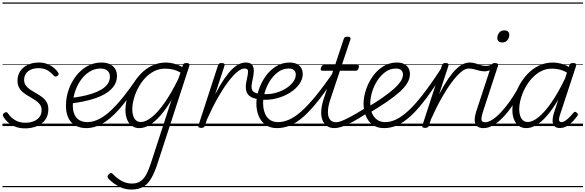

<svg xmlns="http://www.w3.org/2000/svg" viewBox="-20 -1030 4784 1569"><path d="M184 19Q138 19 102 4Q66 -11 42.5 -33Q19 -55 7 -77Q2 -84 3.5 -92.5Q5 -101 14 -107Q24 -113 31 -113.5Q38 -114 44 -105Q67 -70 103 -48.5Q139 -27 186 -27Q224 -27 254 -38.5Q284 -50 302 -73Q320 -96 320 -131Q320 -158 305.5 -177Q291 -196 268.5 -211Q246 -226 221 -240Q196 -254 173.5 -271Q151 -288 137 -312Q123 -336 123 -370Q123 -415 145 -448Q167 -481 206.5 -500Q246 -519 297 -519Q338 -519 370 -505.5Q402 -492 423.5 -473Q445 -454 455 -437Q460 -429 459.5 -423Q459 -417 448 -409Q440 -404 433 -404.5Q426 -405 419 -412Q393 -442 364.5 -457.5Q336 -473 292 -473Q242 -473 209.5 -447.5Q177 -422 177 -377Q177 -351 191 -331.5Q205 -312 227.5 -297Q250 -282 276 -267.5Q302 -253 324.5 -236Q347 -219 361 -195.5Q375 -172 375 -138Q375 -85 349 -50Q323 -15 279.5 2Q236 19 184 19ZM0 490H479V500H0ZM0 -20H479V0H0ZM0 -505H479V-500H0ZM0 -1010H479V-1000H0Z M687 17Q632 17 594 -5.5Q556 -28 537.5 -69Q519 -110 519 -165Q519 -234 541 -297Q563 -360 602.5 -410.5Q642 -461 694.5 -490Q747 -519 808 -519Q851 -519 879.5 -504.5Q908 -490 922 -465.5Q936 -441 936 -410Q936 -363 911 -327.5Q886 -292 845 -267Q804 -242 754 -225.5Q704 -209 651.5 -199Q599 -189 553 -183L558 -229Q600 -234 645 -242.5Q690 -251 731.5 -264.5Q773 -278 806 -297Q839 -316 858.5 -342.5Q878 -369 878 -404Q878 -437 856.5 -453.5Q835 -470 801 -470Q753 -470 711.5 -444Q670 -418 639.5 -374.5Q609 -331 592 -277.5Q575 -224 575 -169Q575 -126 588 -95.5Q601 -65 628 -48.5Q655 -32 696 -32Q705 -32 709 -24.5Q713 -17 711 -7.5Q709 2 703 9.5Q697 17 687 17ZM459 490H947V500H459ZM459 -20H947V0H459ZM459 -505H947V-500H459ZM459 -1010H947V-1000H459Z M686 17Q675 17 670 9.5Q665 2 666.5 -7.5Q668 -17 675.5 -24.5Q683 -32 695 -32Q743 -32 798.5 -61.5Q854 -91 922.5 -163Q991 -235 1080 -363Q1085 -370 1093.5 -367.5Q1102 -365 1107.5 -358Q1113 -351 1108 -344Q1020 -210 948 -131Q876 -52 812.5 -17.5Q749 17 686 17ZM946 490V500ZM946 -20V0ZM946 -505V-500ZM946 -1010V-1000Z M1053 519Q1001 519 955.5 496Q910 473 870 434Q860 424 859 414Q858 404 869 394Q880 383 888 384Q896 385 904 394Q939 430 977 450Q1015 470 1058 470Q1100 470 1128 451Q1156 432 1176.5 393.5Q1197 355 1216 295L1382 -215Q1335 -135 1289 -83.5Q1243 -32 1200.5 -7.5Q1158 17 1118 17Q1084 17 1058.5 -1Q1033 -19 1019 -52.5Q1005 -86 1005 -131Q1005 -177 1019.5 -229.5Q1034 -282 1062 -333.5Q1090 -385 1130.5 -427Q1171 -469 1223 -494Q1275 -519 1338 -519Q1369 -519 1404 -509.5Q1439 -500 1469 -482L1474 -497Q1477 -507 1483.5 -511Q1490 -515 1503 -515Q1521 -515 1526 -507.5Q1531 -500 1526 -488L1270 298Q1245 377 1216.5 426Q1188 475 1149.5 497Q1111 519 1053 519ZM1131 -33Q1171 -33 1220.5 -72.5Q1270 -112 1325.5 -191Q1381 -270 1438 -387L1455 -437Q1417 -458 1386.5 -463.5Q1356 -469 1329 -469Q1280 -469 1238.5 -447.5Q1197 -426 1164 -390Q1131 -354 1108 -309.5Q1085 -265 1073 -220Q1061 -175 1061 -136Q1061 -106 1069 -82.5Q1077 -59 1092.5 -46Q1108 -33 1131 -33ZM947 490H1570V500H947ZM947 -20H1570V0H947ZM947 -505H1570V-500H947ZM947 -1010H1570V-1000H947Z M1623 15Q1611 15 1604.5 10.5Q1598 6 1602 -6L1761 -494Q1765 -506 1771.5 -510.5Q1778 -515 1790 -515Q1807 -515 1812.5 -509Q1818 -503 1814 -491L1738 -259Q1779 -337 1813.5 -387Q1848 -437 1879 -466.5Q1910 -496 1936.5 -507.5Q1963 -519 1987 -519Q2000 -519 2004.5 -511.5Q2009 -504 2007 -494Q2005 -484 1997 -477Q1989 -470 1977 -470Q1952 -470 1918 -442Q1884 -414 1844 -361Q1804 -308 1760 -231Q1716 -154 1672 -55L1655 -4Q1652 6 1644.5 10.5Q1637 15 1623 15ZM1550 490H1954V500H1550ZM1550 -20H1954V0H1550ZM1550 -505H1954V-500H1550ZM1550 -1010H1954V-1000H1550Z M2087 -220Q2048 -226 2023.5 -242.5Q1999 -259 1991.5 -291.5Q1984 -324 1996 -376Q2007 -423 2007 -446.5Q2007 -470 1979 -470Q1968 -470 1963.5 -477Q1959 -484 1959.5 -494Q1960 -504 1967.5 -511.5Q1975 -519 1988 -519Q2025 -519 2040 -500.5Q2055 -482 2054 -448Q2053 -414 2042 -369Q2033 -330 2036.5 -308.5Q2040 -287 2055.5 -277.5Q2071 -268 2095 -263Q2107 -262 2111 -255Q2115 -248 2113 -239.5Q2111 -231 2104 -225Q2097 -219 2087 -220ZM1954 490H2017V500H1954ZM1954 -20H2017V0H1954ZM1954 -505H2017V-500H1954ZM1954 -1010H2017V-1000H1954Z M2113 -263Q2169 -256 2220 -268Q2271 -280 2311 -304Q2351 -328 2374 -358.5Q2397 -389 2397 -419Q2397 -444 2382.5 -457Q2368 -470 2340 -470Q2292 -470 2253.5 -442Q2215 -414 2187 -370.5Q2159 -327 2144.5 -278Q2130 -229 2130 -187Q2130 -152 2138 -123.5Q2146 -95 2161 -74.5Q2176 -54 2199.5 -43Q2223 -32 2253 -32Q2262 -32 2265.5 -24.5Q2269 -17 2267 -7.5Q2265 2 2259 9.5Q2253 17 2244 17Q2186 17 2148.5 -11Q2111 -39 2093 -84.5Q2075 -130 2075 -183Q2075 -236 2094 -294.5Q2113 -353 2148.5 -404Q2184 -455 2234.5 -487Q2285 -519 2347 -519Q2385 -519 2409 -505.5Q2433 -492 2443.5 -471Q2454 -450 2454 -424Q2454 -383 2426 -343Q2398 -303 2349.5 -272.5Q2301 -242 2239.5 -226Q2178 -210 2111 -216ZM2016 490H2504V500H2016ZM2016 -20H2504V0H2016ZM2016 -505H2504V-500H2016ZM2016 -1010H2504V-1000H2016Z M2243 17Q2234 17 2229.5 9.5Q2225 2 2226.5 -7.5Q2228 -17 2234.5 -24.5Q2241 -32 2252 -32Q2295 -32 2341.5 -52Q2388 -72 2441.5 -119Q2495 -166 2562 -248Q2629 -330 2713 -453Q2719 -462 2727.5 -460.5Q2736 -459 2742 -452Q2748 -445 2742 -436Q2659 -308 2591.5 -221Q2524 -134 2466 -81.5Q2408 -29 2353.5 -6Q2299 17 2243 17ZM2503 490V500ZM2503 -20V0ZM2503 -505V-500ZM2503 -1010V-1000Z M2715 17Q2675 17 2650 -2Q2625 -21 2613.5 -53Q2602 -85 2605.5 -128.5Q2609 -172 2625 -221L2702 -452H2615Q2604 -452 2601.5 -458.5Q2599 -465 2603 -477Q2607 -489 2613 -494.5Q2619 -500 2629 -500H2719L2788 -709Q2792 -721 2798 -725.5Q2804 -730 2818 -730Q2836 -730 2841.5 -724Q2847 -718 2843 -706L2774 -500H2899Q2910 -500 2912.5 -494Q2915 -488 2911 -476Q2908 -463 2902 -457.5Q2896 -452 2885 -452H2758L2680 -219Q2663 -168 2660.5 -132Q2658 -96 2665.5 -74Q2673 -52 2689 -41.5Q2705 -31 2725 -31Q2735 -31 2740 -23.5Q2745 -16 2744.5 -7Q2744 2 2737 9.5Q2730 17 2715 17ZM2504 490H2892V500H2504ZM2504 -20H2892V0H2504ZM2504 -505H2892V-500H2504ZM2504 -1010H2892V-1000H2504Z M2713 17Q2702 17 2697 9.5Q2692 2 2693.5 -7Q2695 -16 2703.5 -23.5Q2712 -31 2727 -31Q2744 -31 2772 -41.5Q2800 -52 2846.5 -77Q2893 -102 2965 -147Q2974 -152 2981 -149Q2988 -146 2991.5 -138Q2995 -130 2993 -120.5Q2991 -111 2981 -106Q2907 -58 2856 -31Q2805 -4 2771 6.5Q2737 17 2713 17ZM2891 490V500ZM2891 -20V0ZM2891 -505V-500ZM2891 -1010V-1000Z M2981 -152Q3050 -193 3104 -230.5Q3158 -268 3196 -301.5Q3234 -335 3253.5 -364.5Q3273 -394 3273 -419Q3273 -444 3258.5 -457Q3244 -470 3216 -470Q3168 -470 3129.5 -442Q3091 -414 3063 -370.5Q3035 -327 3020.5 -278Q3006 -229 3006 -187Q3006 -152 3014 -123.5Q3022 -95 3038 -74.5Q3054 -54 3076.5 -43Q3099 -32 3128 -32Q3138 -32 3141.5 -24.5Q3145 -17 3142.5 -7.5Q3140 2 3134 9.5Q3128 17 3119 17Q3061 17 3024 -11Q2987 -39 2969 -84.5Q2951 -130 2951 -183Q2951 -236 2970 -294.5Q2989 -353 3024.5 -404Q3060 -455 3110.5 -487Q3161 -519 3223 -519Q3261 -519 3285 -505.5Q3309 -492 3319.5 -471Q3330 -450 3330 -424Q3330 -389 3309.5 -353.5Q3289 -318 3248 -280.5Q3207 -243 3145 -200.5Q3083 -158 3000 -108ZM2892 490H3380V500H2892ZM2892 -20H3380V0H2892ZM2892 -505H3380V-500H2892ZM2892 -1010H3380V-1000H2892Z M3119 17Q3110 17 3105.5 9.5Q3101 2 3102.5 -7.5Q3104 -17 3110.5 -24.5Q3117 -32 3128 -32Q3170 -32 3215.5 -53Q3261 -74 3314.5 -122.5Q3368 -171 3434 -255.5Q3500 -340 3582 -466Q3587 -474 3595.5 -471Q3604 -468 3610 -460.5Q3616 -453 3611 -445Q3529 -315 3462.5 -226Q3396 -137 3338.5 -84Q3281 -31 3227.5 -7Q3174 17 3119 17ZM3379 490V500ZM3379 -20V0ZM3379 -505V-500ZM3379 -1010V-1000Z M3453 15Q3441 15 3434.5 10.5Q3428 6 3432 -6L3591 -494Q3595 -506 3601.5 -510.5Q3608 -515 3620 -515Q3637 -515 3642.5 -509Q3648 -503 3644 -491L3568 -259Q3609 -337 3643.5 -387Q3678 -437 3709 -466.5Q3740 -496 3766.5 -507.5Q3793 -519 3817 -519Q3830 -519 3834.5 -511.5Q3839 -504 3837 -494Q3835 -484 3827 -477Q3819 -470 3807 -470Q3782 -470 3748 -442Q3714 -414 3674 -361Q3634 -308 3590 -231Q3546 -154 3502 -55L3485 -4Q3482 6 3474.5 10.5Q3467 15 3453 15ZM3380 490H3784V500H3380ZM3380 -20H3784V0H3380ZM3380 -505H3784V-500H3380ZM3380 -1010H3784V-1000H3380Z M3941 -447Q3917 -447 3895 -453Q3873 -459 3852.5 -464.5Q3832 -470 3809 -470Q3798 -470 3794 -477Q3790 -484 3791 -494Q3792 -504 3799 -511.5Q3806 -519 3818 -519Q3844 -519 3865.5 -512Q3887 -505 3907.5 -498Q3928 -491 3949 -491Q3962 -491 3975 -494.5Q3988 -498 4003 -505Q4011 -508 4018 -502Q4025 -496 4025.5 -487.5Q4026 -479 4016 -472Q3995 -459 3975.5 -453Q3956 -447 3941 -447ZM3784 490V500ZM3784 -20V0ZM3784 -505V-500ZM3784 -1010V-1000Z M3932 17Q3904 17 3887.5 7Q3871 -3 3864 -21Q3857 -39 3859.5 -63.5Q3862 -88 3871 -117L3995 -494Q3999 -506 4005 -510.5Q4011 -515 4024 -515Q4041 -515 4047 -508.5Q4053 -502 4049 -491L3927 -118Q3912 -72 3914.5 -51.5Q3917 -31 3945 -31Q3956 -31 3960.5 -23.5Q3965 -16 3963 -7Q3961 2 3953.5 9.5Q3946 17 3932 17ZM4085 -683Q4067 -683 4055.5 -692Q4044 -701 4044 -719Q4044 -743 4059 -762.5Q4074 -782 4102 -782Q4119 -782 4130.5 -773Q4142 -764 4142 -745Q4142 -722 4127 -702.5Q4112 -683 4085 -683ZM3784 490H4109V500H3784ZM3784 -20H4109V0H3784ZM3784 -505H4109V-500H3784ZM3784 -1010H4109V-1000H3784Z M3931 17Q3920 17 3915 9.5Q3910 2 3911.5 -7Q3913 -16 3921.5 -23.5Q3930 -31 3945 -31Q3970 -31 4002 -51Q4034 -71 4069.5 -108Q4105 -145 4141.5 -195.5Q4178 -246 4212 -307Q4217 -316 4226 -315Q4235 -314 4241 -307.5Q4247 -301 4242 -292Q4205 -222 4166 -165Q4127 -108 4087 -67.5Q4047 -27 4008 -5Q3969 17 3931 17ZM4109 490V500ZM4109 -20V0ZM4109 -505V-500ZM4109 -1010V-1000Z M4280 17Q4246 17 4220.5 -1Q4195 -19 4181 -52.5Q4167 -86 4167 -131Q4167 -177 4181.5 -229.5Q4196 -282 4224 -333.5Q4252 -385 4292.5 -427Q4333 -469 4384.5 -494Q4436 -519 4499 -519Q4530 -519 4564.5 -510Q4599 -501 4629 -483L4633 -498Q4637 -508 4644 -511.5Q4651 -515 4663 -515Q4681 -515 4686 -508Q4691 -501 4687 -489L4557 -94Q4550 -73 4548.5 -59.5Q4547 -46 4552 -39Q4557 -32 4567 -32Q4583 -32 4600.5 -44Q4618 -56 4635 -73.5Q4652 -91 4666 -108Q4672 -116 4677.5 -116.5Q4683 -117 4691 -111Q4701 -104 4702 -97.5Q4703 -91 4699 -84Q4687 -67 4665.5 -43Q4644 -19 4616 -1.5Q4588 16 4556 16Q4531 16 4517.5 6.5Q4504 -3 4499 -20Q4494 -37 4496.5 -60Q4499 -83 4507 -109Q4516 -135 4525 -162Q4534 -189 4542 -216Q4495 -136 4449.5 -84Q4404 -32 4362 -7.5Q4320 17 4280 17ZM4223 -136Q4223 -106 4231 -82.5Q4239 -59 4254.5 -46Q4270 -33 4293 -33Q4332 -33 4382 -73.5Q4432 -114 4487 -193.5Q4542 -273 4599 -392L4613 -437Q4577 -457 4547 -463Q4517 -469 4490 -469Q4441 -469 4399.5 -447Q4358 -425 4325.5 -389Q4293 -353 4270 -309Q4247 -265 4235 -220Q4223 -175 4223 -136ZM4109 490H4744V500H4109ZM4109 -20H4744V0H4109ZM4109 -505H4744V-500H4109ZM4109 -1010H4744V-1000H4109Z"/></svg>

Font: Playwrite NZ Guides
Style: Regular
Weight: 400
Designer: Veronika Burian, José Scaglione
Foundry: TypeTogether
Version: Version 1.003